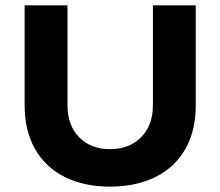

<svg xmlns="http://www.w3.org/2000/svg" viewBox="-20 -687 823 717"><path d="M391 10Q295 10 223 -25.5Q151 -61 111.5 -129.5Q72 -198 72 -293V-667H232V-294Q232 -219 275.5 -174.5Q319 -130 391 -130Q463 -130 507 -174.5Q551 -219 551 -294V-667H711V-293Q711 -198 671.5 -129.5Q632 -61 559.5 -25.5Q487 10 391 10Z"/></svg>

Font: Madhuban Bold
Style: Regular
Weight: 700
Designer: jaikishan Patel
Foundry: MagicType
Version: Version 1.000